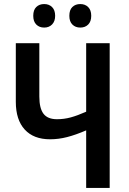

<svg xmlns="http://www.w3.org/2000/svg" viewBox="-20 -927 636 947"><path d="M405 0V-284Q354 -262 311.5 -251Q269 -240 227 -240Q146 -240 102 -288Q58 -336 58 -425V-714H174V-451Q174 -393 194.5 -366Q215 -339 261 -339Q296 -339 329 -348Q362 -357 405 -376V-714H521V0ZM198 -907Q222 -907 237 -892Q252 -877 252 -849Q252 -822 237 -806.5Q222 -791 198 -791Q174 -791 159 -806Q144 -821 144 -849Q144 -878 159 -892.5Q174 -907 198 -907ZM376 -907Q400 -907 415 -892Q430 -877 430 -849Q430 -821 415 -806Q400 -791 376 -791Q352 -791 337 -806Q322 -821 322 -849Q322 -878 337 -892.5Q352 -907 376 -907Z"/></svg>

Font: Noto Sans Display Medium Narrow
Style: Regular
Weight: 500
Width: 4
Designer: Monotype Design team
Foundry: Monotype Imaging Inc.
Version: Version 1.000